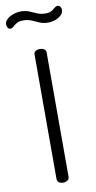

<svg xmlns="http://www.w3.org/2000/svg" viewBox="-150 -991 516 1034"><g transform="rotate(-10 108.0 -474.0)"><path d="M109 0Q96 0 86 -6.5Q76 -13 76 -26V-707Q76 -719 86 -725Q96 -731 109 -731Q121 -731 131.5 -725Q142 -719 142 -707V-26Q142 -13 131.5 -6.5Q121 0 109 0ZM179 -863Q152 -863 132 -872Q112 -881 92.5 -889.5Q73 -898 46 -898Q25 -898 11.5 -890Q-2 -882 -10.5 -874Q-19 -866 -28 -866Q-34 -866 -38 -870Q-42 -874 -44.5 -880Q-47 -886 -47 -891Q-47 -905 -38 -915.5Q-29 -926 -15 -933.5Q-1 -941 14.5 -944.5Q30 -948 41 -948Q68 -948 87.5 -940Q107 -932 127 -923Q147 -914 173 -914Q195 -914 207 -921.5Q219 -929 226.5 -936Q234 -943 243 -943Q250 -943 254.5 -939Q259 -935 261 -930Q263 -925 263 -920Q263 -904 254 -893.5Q245 -883 231.5 -876Q218 -869 204 -866Q190 -863 179 -863Z"/></g></svg>

Font: Dosis ExtraLight
Style: Regular
Weight: 400
Version: Version 3.001; ttfautohint (v1.8.2)